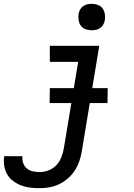

<svg xmlns="http://www.w3.org/2000/svg" viewBox="-77 -759 697 1002"><path d="M130 223Q104 223 79.5 220Q55 217 33 208.5Q11 200 -8.5 185.5Q-28 171 -39.5 150.5Q-51 130 -55 106Q-59 82 -55 56H40Q38 75 44 92Q50 109 63 120Q76 131 93.5 135Q111 139 130 139Q153 139 176.5 130Q200 121 217 103Q234 85 243 62Q252 39 256 16L331 -436H183V-520H441L350 30Q346 55 337.5 80.5Q329 106 314.5 129Q300 152 278.5 171Q257 190 232 202Q207 214 181 218.5Q155 223 130 223ZM401 -601Q385 -601 369.5 -606.5Q354 -612 345 -624.5Q336 -637 333.5 -653.5Q331 -670 333 -687Q335 -698 341 -709Q347 -720 357 -727Q367 -734 378.5 -736.5Q390 -739 402 -739Q418 -739 433.5 -733.5Q449 -728 458 -715.5Q467 -703 470 -686.5Q473 -670 470 -653Q468 -642 462 -631Q456 -620 446 -613Q436 -606 424.5 -603.5Q413 -601 401 -601ZM484 -221H182L183 -299H485Z"/></svg>

Font: Iosevka Custom Medium Oblique
Style: Regular
Weight: 500
Italic angle: -9°
Designer: Belleve Invis
Foundry: Belleve Invis
Version: Version 27.0.1